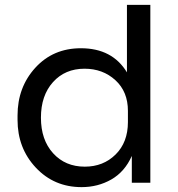

<svg xmlns="http://www.w3.org/2000/svg" viewBox="-20 -750 729 788"><path d="M315 18Q202 18 127 -62Q52 -142 52 -258V-276Q52 -392 125 -472Q198 -552 312 -552Q441 -552 501 -453V-730H597V0H521V-110Q492 -45 437 -13.5Q382 18 315 18ZM328 -66Q404 -66 454.5 -116Q505 -166 505 -249V-295Q505 -374 453.5 -421Q402 -468 327 -468Q247 -468 197.5 -413Q148 -358 148 -267Q148 -176 198 -121Q248 -66 328 -66Z"/></svg>

Font: Cazoo Sans
Style: Regular
Weight: 400
Designer: Jonathan Barnbrook, Julián Moncada
Foundry: Barnbrook Fonts
Version: Version 2.000;Glyphs 3.3 (3337)